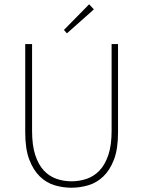

<svg xmlns="http://www.w3.org/2000/svg" viewBox="-20 -866 670 898"><path d="M293 -710 279 -726 397 -846 419 -822ZM314 12Q274 12 235.5 0.5Q197 -11 166.5 -40.5Q136 -70 117 -119.5Q98 -169 98 -246V-660H130V-254Q130 -186 145 -140.5Q160 -95 185.5 -68Q211 -41 244.5 -29.5Q278 -18 314 -18Q351 -18 385 -29.5Q419 -41 445 -68Q471 -95 486.5 -140.5Q502 -186 502 -254V-660H532V-246Q532 -169 513 -119.5Q494 -70 463 -40.5Q432 -11 393 0.5Q354 12 314 12Z"/></svg>

Font: TypoPRO Source Sans Pro
Style: Regular
Weight: 200
Designer: Paul D. Hunt
Foundry: Adobe Systems Incorporated
Version: Version 2.020;PS 2.000;hotconv 1.0.86;makeotf.lib2.5.63406